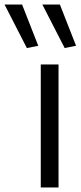

<svg xmlns="http://www.w3.org/2000/svg" viewBox="-110 -823 354 843"><path d="M8 -612 -90 -803H-13L58 -622ZM174 -612 76 -803H153L224 -622ZM69 -540H147V0H69Z"/></svg>

Font: Encode Sans Condensed
Style: Regular
Weight: 400
Designer: Pablo Impallari, Andres Torresi
Foundry: Pablo Impallari, Andres Torresi
Version: Version 1.000; ttfautohint (v1.00) -l 8 -r 50 -G 200 -x 14 -